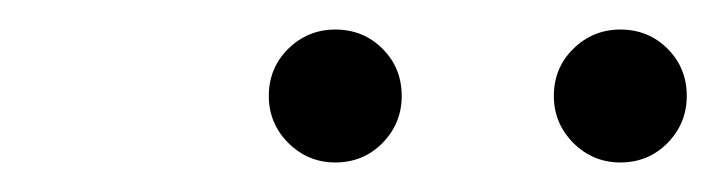

<svg xmlns="http://www.w3.org/2000/svg" viewBox="-20 -765 490 130"><path d="M207 -655Q188.5 -655 175.2 -668.2Q162 -681.5 162 -700Q162 -719 175.2 -732Q188.5 -745 207 -745Q226 -745 239 -732Q252 -719 252 -700Q252 -681.5 239 -668.2Q226 -655 207 -655ZM400 -655Q381.5 -655 368.2 -668.2Q355 -681.5 355 -700Q355 -719 368.2 -732Q381.5 -745 400 -745Q419 -745 432 -732Q445 -719 445 -700Q445 -681.5 432 -668.2Q419 -655 400 -655Z"/></svg>

Font: League Mono Thin Condensed
Style: Regular
Weight: 100
Width: 1
Designer: Tyler Finck
Foundry: The League of Moveable Type / Tyler Finck
Version: Version 2.300;RELEASE